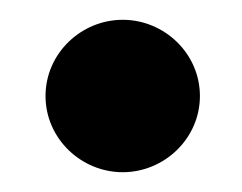

<svg xmlns="http://www.w3.org/2000/svg" viewBox="-20 -113 245 194"><path d="M26 -16C26 27 62 61 104 61C146 61 182 27 182 -16C182 -59 146 -93 104 -93C62 -93 26 -59 26 -16Z"/></svg>

Font: Charger Sport
Style: UltExt
Weight: 1000
Designer: Jasper
Foundry: Cannot Into Space Fonts
Version: Version 1.1